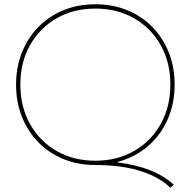

<svg xmlns="http://www.w3.org/2000/svg" viewBox="-20 -760 890 896"><path d="M775 116Q739 81 687 57.5Q635 34 569.5 22Q504 10 425 10Q344 10 276.5 -17.5Q209 -45 159.5 -95.5Q110 -146 82.5 -214.5Q55 -283 55 -365Q55 -447 82.5 -515.5Q110 -584 159.5 -634.5Q209 -685 276.5 -712.5Q344 -740 425 -740Q506 -740 573.5 -712.5Q641 -685 690.5 -634.5Q740 -584 767.5 -515.5Q795 -447 795 -365Q795 -276 762 -202Q729 -128 669.5 -77Q610 -26 528 -4V-2Q613 8 679 34Q745 60 791 102ZM425 -10Q527 -10 606 -55.5Q685 -101 730 -181.5Q775 -262 775 -365Q775 -469 730 -549Q685 -629 606 -674.5Q527 -720 425 -720Q323 -720 244 -674.5Q165 -629 120 -549Q75 -469 75 -365Q75 -262 120 -181.5Q165 -101 244 -55.5Q323 -10 425 -10Z"/></svg>

Font: M PLUS 2 Thin Thin
Style: Regular
Weight: 250
Version: Version 1.001